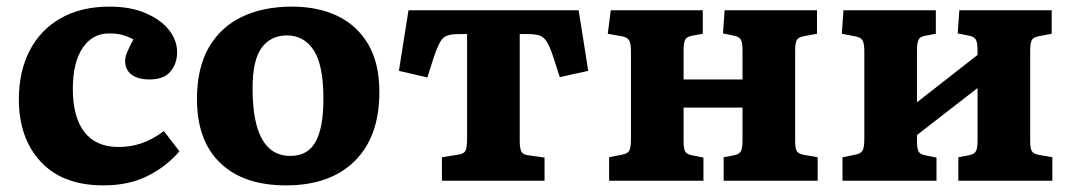

<svg xmlns="http://www.w3.org/2000/svg" viewBox="-20 -546 3236 580"><path d="M292 14Q170 14 103.5 -57Q37 -128 37 -246Q37 -330 69.5 -393Q102 -456 163.5 -491Q225 -526 311 -526Q374 -526 419.5 -506.5Q465 -487 490 -456Q515 -425 515 -388Q515 -354 495 -330Q475 -306 432 -306Q397 -306 377.5 -320.5Q358 -335 358 -362Q358 -373 363.5 -387Q369 -401 383 -427Q366 -436 349.5 -440.5Q333 -445 309 -445Q259 -445 229.5 -401Q200 -357 200 -278Q200 -192 235 -147Q270 -102 338 -102Q374 -102 407 -113Q440 -124 475 -150L522 -89Q484 -44 427 -15Q370 14 292 14Z M844 14Q716 14 645.5 -53.5Q575 -121 575 -247Q575 -340 610.5 -402Q646 -464 710.5 -495Q775 -526 862 -526Q941 -526 1000 -497.5Q1059 -469 1092.5 -412Q1126 -355 1126 -268Q1126 -133 1051.5 -59.5Q977 14 844 14ZM857 -75Q910 -75 933.5 -118Q957 -161 957 -247Q957 -350 927.5 -394.5Q898 -439 847 -439Q798 -439 770.5 -402Q743 -365 743 -279Q743 -75 857 -75Z M1315 0V-71L1365 -79Q1381 -81 1386 -90.5Q1391 -100 1391 -127V-443H1366Q1344 -443 1331 -438.5Q1318 -434 1309.5 -419Q1301 -404 1290 -372L1271 -312L1185 -332L1214 -515H1728L1757 -332L1671 -313L1651 -375Q1641 -405 1632 -419.5Q1623 -434 1610.5 -438.5Q1598 -443 1575 -443H1550V-121Q1550 -99 1554.5 -89Q1559 -79 1575 -77L1625 -70V0Z M1820 0V-71L1860 -79Q1876 -82 1881 -91Q1886 -100 1886 -127V-390Q1886 -415 1880.5 -424Q1875 -433 1861 -436L1816 -444L1825 -515H2103V-444L2070 -438Q2054 -435 2049.5 -425.5Q2045 -416 2045 -392V-306H2223V-395Q2223 -417 2218 -426Q2213 -435 2198 -438L2164 -445L2169 -515H2448V-444L2410 -437Q2392 -434 2387 -425Q2382 -416 2382 -393V-120Q2382 -98 2387 -89.5Q2392 -81 2410 -78L2450 -71V0H2166V-71L2198 -77Q2213 -80 2218 -89Q2223 -98 2223 -122V-221H2045V-121Q2045 -98 2049.5 -89Q2054 -80 2070 -77L2105 -70V0Z M2525 0V-71L2565 -79Q2580 -82 2585.5 -91Q2591 -100 2591 -127V-390Q2591 -415 2585.5 -424Q2580 -433 2565 -436L2523 -444L2528 -515H2807V-444L2775 -438Q2759 -435 2754.5 -425.5Q2750 -416 2750 -392V-237L2933 -380V-395Q2933 -417 2928 -426Q2923 -435 2908 -438L2873 -445L2878 -515H3157V-444L3120 -437Q3102 -434 3097 -425Q3092 -416 3092 -393V-120Q3092 -98 3097 -89.5Q3102 -81 3119 -78L3159 -71V0H2875V-71L2907 -77Q2923 -80 2928 -89Q2933 -98 2933 -122V-280L2750 -138V-121Q2750 -98 2754.5 -89Q2759 -80 2774 -77L2809 -70V0Z"/></svg>

Font: Literata
Style: Bold
Weight: 700
Designer: Latin by Veronika Burian and Jose Scaglione. Greek by Irene Vlachou. Cyrillic by Vera Evstafieva.
Foundry: TypeTogether
Version: Version 3.103; ttfautohint (v1.8.4.7-5d5b);gftools[0.9.29]